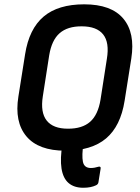

<svg xmlns="http://www.w3.org/2000/svg" viewBox="-20 -686 647 888"><path d="M365 182.4Q322.7 182.4 297.2 160.5Q271.6 138.6 264.5 93.2Q257.4 47.8 268.8 -20.8Q271.1 -31.3 280.9 -32L357.1 -35.2Q368.2 -36.5 366.2 -23.5Q357.6 33.4 363.5 62.2Q369.4 91 400.1 91Q409.1 91 417.8 89.4Q426.6 87.7 434.6 85.3Q439.9 83.3 443.3 85.8Q446.7 88.3 445.3 94.4L435.2 157.4Q433.6 166.8 423.5 171.2Q413.1 176.3 398.2 179.4Q383.3 182.4 365 182.4ZM282.2 11Q157.9 11 102.1 -55.5Q46.3 -122 65.1 -239.5L96.1 -435.2Q114.5 -552.3 181.6 -609.2Q248.7 -666 369.5 -666Q494.7 -666 550.2 -600Q605.8 -534 587.3 -415.5L556.3 -219.8Q537.8 -102.7 470.6 -45.8Q403.3 11 282.2 11ZM294.1 -90.8Q359.8 -90.4 396.6 -122.5Q433.3 -154.6 444.9 -225.1L474.3 -414Q486.8 -489.5 457.1 -526.8Q427.4 -564.2 357.9 -564.2Q292.6 -564.6 255.8 -532.5Q219 -500.4 207.5 -429.9L178.1 -241Q166.2 -166.2 195.9 -128.5Q225.6 -90.8 294.1 -90.8Z"/></svg>

Font: Sofia Sans Semi Condensed
Style: Italic
Weight: 400
Italic angle: -9°
Designer: Botio Nikoltchev, Ani Petrova
Foundry: lettersoup
Version: Version 4.101